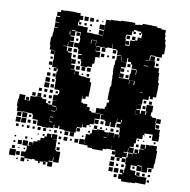

<svg xmlns="http://www.w3.org/2000/svg" viewBox="-91 -787 1028 1040"><g transform="rotate(10 422.5 -267.0)"><path d="M52 -115H20V-141H16V-181H20V-207H52V-181H56H75V-182H80V-207H107V-210H145V-203H168V-184H179V-179H202V-205H224V-206H201V-236H224V-243H229V-262H227V-265H200V-295V-321H196V-361H200V-377H194V-363H178V-379H192V-382H167V-420H168V-442H167V-469H166V-451H146V-471H164V-473H138V-499H134V-543H140V-567H164H142V-595H161V-598H143V-624H161V-627H142V-655H163V-660H145V-682H163V-694H191V-696H241V-695H270V-682H287V-660H270V-647H265V-628H293V-626H321V-599H324H354V-597H382V-596H408V-599H384V-623H408V-599H409V-628H410V-657H436H412V-685H438V-689H467V-690H493V-694H522V-695H570V-686H588V-689H610V-697H662V-696H691V-690H715V-685H740V-658H743V-633H748V-608H753V-554H743V-534H709V-537H683V-534H680V-508H713V-475H740V-450H745V-422H747V-397H752V-345H751V-316H734V-303H718V-316H712V-295H682V-265H660V-264H679V-238H657V-233H678V-215H684V-233H708V-215H713V-233H708V-269H744V-233H739V-212H747V-206H771V-179H774V-203H798V-179H774V-147H802V-119H804V-83H768V-115H743V-114H723V-104H716V-81H688V-79H685V-52H662H677V-30H656V-25H680V2H704V-1H686V-21H706V-3H711V-26H734V-29H714V-53H738V-33H742V-55H770V-33V-57H802V-32H807V10H806V39H803V66H773H771V94H741V66H739V92H713V68H680V92H683V95H710V117H717V100H735V118H718V121H737V120H775V158H737V157H718V161H690V163H642V152H623V126H642V118H627V100H645V115H649V92H652V67H648V31H677H654V7H678V30H679V3H652V-21H650V3H628V7H648V31H626V39H646V59H626V39H586V59H566V39H586V11H585V28H567V10H584V4H561V-19H560V3H534V7H515V18H457V14H431V4H411V-26H431H411V-56H433V-64H441V-86H465V-92H447V-110H465V-92H507V-84H529V-63H530V-87H562V-63H564V-83H588V-67H591V-83H588V-111H586V-150H565V-165H563V-144H559V-118H533V-143H528V-119H504V-143H498V-162V-149H474V-173H487V-175H470V-147H443V-114H422V-105H407V-90H385V-104H382V-85H357V-80H354V-53H318V-54H289V-58H263V-74H257V-60H235V-76H231V-56H204V-53H168V-56H141V-84H139V-86H111V-110H105V-115H80V-117H52ZM317 -660H295V-682H317ZM346 -661H326V-681H346ZM372 -665H360V-677H372ZM399 -668H393V-674H399ZM535 -622H532V-600H535V-571H536V-566H560V-597H585V-602H616V-631H617V-645H611V-636H601V-646H610V-653H588V-656H570V-647H562V-625H535ZM409 -628H383V-654H409ZM312 -635H300V-647H312ZM582 -635H570V-647H582ZM282 -635H270V-647H282ZM341 -636H331V-646H341ZM375 -242H357V-257H355V-241H356V-220H365V-216H391V-202H407V-183H418V-177H442V-148V-175H470V-207H487V-220H493V-244H503V-259H494V-303H495V-332H500V-354H499V-383H498V-411H496V-451H499V-478H503V-504H527V-507H502V-531H496V-536H471V-560H469V-538H443V-560V-534H409V-535H384V-510H385V-532H407V-510H385V-506H411V-476H389V-438H379V-418H354V-413H318V-439H314V-450H295V-472H314V-477H292V-503H288V-509H264V-533H288V-539H291V-563H288V-594H259V-622V-598H238V-594H259V-568H237V-563H258V-539H237V-535H260V-507H232V-530H230V-507H208V-505H230V-482H236V-501H256V-481H237V-475H260V-448H263V-422H264V-443H288V-419H267V-412H287V-390H267V-388H293V-364H295V-382H317V-363H328V-360H355V-357H382V-336H391V-286H390V-257H375ZM615 -602H597V-620H615ZM555 -602H537V-620H555ZM585 -602H567V-620H585ZM340 -607H332V-615H340ZM556 -571H536V-591H556ZM285 -572H267V-590H285ZM233 -572V-589H229V-572ZM378 -539H358H380V-565H354V-563H351V-543H354V-563H378ZM282 -545H270V-557H282ZM708 -509H684V-533H708ZM436 -511H416V-531H436ZM495 -512H477V-530H495ZM733 -514H719V-528H733ZM659 -505H679V-507H659ZM531 -478V-502H529V-478ZM285 -482H267V-500H285ZM435 -482H417V-500H435ZM557 -390H535V-411H534V-387H562H589V-418H593V-444H619V-470V-448H593V-470H585V-481H566V-500H561V-476H533V-475H560V-447H536V-412H557ZM493 -484H479V-498H493ZM733 -484H719V-498H733ZM461 -486H451V-496H461ZM655 -474H679V-477H655ZM584 -453H568V-469H584ZM283 -454H269V-468H283ZM622 -419V-444H619V-419ZM555 -422H537V-440H555ZM162 -425H150V-437H162ZM312 -425H300V-437H312ZM580 -427H572V-435H580ZM376 -391H356V-411H376ZM346 -391H326V-411H346ZM316 -391H296V-411H316ZM165 -392H147V-410H165ZM584 -393H568V-409H584ZM618 -383V-362H622V-383H618V-384H592V-362H594V-383ZM373 -364H359V-378H373ZM340 -367H332V-375H340ZM160 -367H152V-375H160ZM165 -332H147V-350H165ZM194 -333H178V-349H194ZM663 -327H673V-330H663ZM168 -299H144V-323H168ZM193 -304H179V-318H193ZM169 -268H143V-294H169ZM195 -272H177V-290H195ZM734 -273H718V-289H734ZM703 -274H689V-288H703ZM164 -243H148V-259H164ZM704 -243H688V-259H704ZM134 -243H118V-259H134ZM194 -243H178V-259H194ZM222 -245H210V-257H222ZM136 -211H116V-231H136ZM654 -209V-230H653V-208H672V-209ZM105 -212H87V-230H105ZM194 -213H178V-229H194ZM163 -214H149V-228H163ZM470 -177H442V-205H470ZM649 -204V-181V-204H630ZM74 -183H58V-199H74ZM192 -185H180V-197H192ZM428 -189H424V-193H428ZM204 -173H226V-177H204ZM230 -152V-171H228V-152ZM795 -152H777V-170H795ZM591 -151V-165H587V-151ZM204 -146H225V-149H204ZM467 -120H445V-142H467ZM586 -121H566V-141H586ZM494 -123H478V-139H494ZM204 -89V-86H221V-89H204V-113H221V-116H203V-89ZM79 -88H53V-114H79ZM47 -90H25V-112H47ZM554 -93H538V-109H554ZM102 -95H90V-107H102ZM582 -95H570V-107H582ZM491 -96H481V-106H491ZM761 -96H751V-106H761ZM520 -97H512V-105H520ZM429 -98H423V-104H429ZM728 -99H724V-103H728ZM49 -58H23V-84H49ZM79 -58H53V-84H79ZM135 -62H117V-80H135ZM375 -62H357V-80H375ZM104 -63H88V-79H104ZM791 -66H781V-76H791ZM431 -66H421V-76H431ZM700 -67H692V-75H700ZM729 -68H723V-74H729ZM508 -55H524V-58H508ZM347 -30H325V-52H347ZM316 -31H296V-51H316ZM164 -33H148V-49H164ZM194 -33H178V-49H194ZM703 -34H689V-48H703ZM103 -34H89V-48H103ZM253 -34H239V-48H253ZM43 -34H29V-48H43ZM132 -35H120V-47H132ZM281 -36H271V-46H281ZM71 -36H61V-46H71ZM220 -37H212V-45H220ZM400 -37H392V-45H400ZM106 149H86V129H105V122H83V96H105V88H108V63H82V35H110V61H127V59H116V39H136V50H138V31H159V22H173V6H192V-5H204V-23H228V-5H232V-25H260V3H240V4H261V33H262V58H267V64H291V94H267H291V124H261V100H258V121H237V126H259V152H233V130H210V132H223V146H209V133H162V127H147V130H106ZM410 3H382V-25H410ZM316 -1H296V-21H316ZM376 -1H356V-21H376ZM283 -4H269V-18H283ZM341 -6H331V-16H341ZM191 -6H181V-16H191ZM159 -8H153V-14H159ZM102 25H90V13H102ZM281 24H271V14H281ZM40 23H32V15H40ZM129 22H123V16H129ZM77 60H55V38H77ZM614 57H598V41H614ZM284 57H268V41H284ZM41 54H31V44H41ZM715 66H739V62H715ZM588 91H564V67H588ZM795 88H777V70H795ZM44 87H28V71H44ZM643 86H629V72H643ZM612 85H600V73H612ZM702 85H690V73H702ZM100 83H92V75H100ZM69 82H63V76H69ZM53 126H19V92H53ZM618 121H594V97H618ZM587 120H565V98H587ZM76 119H56V99H76ZM763 116H749V102H763ZM792 115H780V103H792ZM614 147H598V131H614ZM792 145H780V133H792ZM191 144H181V134H191ZM130 143H122V135H130ZM70 143H62V135H70Z"/></g></svg>

Font: Rubik Storm
Style: Regular
Weight: 400
Designer: Hubert and Fischer, NaN
Foundry: Hubert and Fischer, NaN
Version: Version 2.201